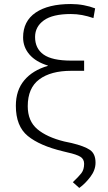

<svg xmlns="http://www.w3.org/2000/svg" viewBox="-20 -740 531 946"><path d="M440.4 -650.9Q412.1 -660.6 384.8 -665.8Q357.4 -670.9 329.1 -670.9Q239.3 -670.9 196 -639.6Q152.8 -608.4 152.8 -557.6Q152.8 -501 194.8 -471.2Q236.8 -441.4 330.6 -441.4H394.5V-391.1H330.6Q230.5 -391.1 173.6 -348.9Q116.7 -306.6 116.7 -216.8Q116.7 -143.6 163.8 -103.8Q210.9 -64 296.4 -43L333 -35.2Q396 -20 423.3 -1.2Q450.7 17.6 450.7 61.5Q450.7 98.1 425 131.8Q399.4 165.5 370.6 186L338.9 157.7Q367.2 130.9 380.9 113.3Q394.5 95.7 394.5 66.9Q394.5 43.9 376.2 32.5Q357.9 21 313.5 11.2L290 5.4Q175.8 -22 116.9 -70.1Q58.1 -118.2 58.1 -218.8Q58.1 -294.9 99.4 -344.2Q140.6 -393.6 215.8 -415.5V-417Q156.7 -435.1 125.2 -471.4Q93.8 -507.8 93.8 -555.7Q93.8 -635.7 155.8 -678Q217.8 -720.2 329.6 -720.2Q361.3 -720.2 392.6 -714.4Q423.8 -708.5 448.7 -698.7Z"/></svg>

Font: Franko
Style: Light
Weight: 300
Designer: Google
Version: Version 1.200310; 2013